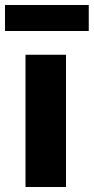

<svg xmlns="http://www.w3.org/2000/svg" viewBox="-52 -748 375 768"><path d="M0 0ZM212 -529V0H50V-529ZM303 -728V-624H-32V-728Z"/></svg>

Font: Rosa Sans Black
Style: Regular
Weight: 900
Designer: Pentagram / MCKL
Foundry: Pentagram / MCKL
Version: Version 1.005;September 16, 2019;FontCreator 11.5.0.2425 64-